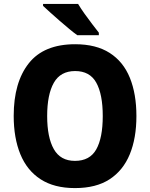

<svg xmlns="http://www.w3.org/2000/svg" viewBox="-20 -951 767 981"><path d="M677 -358Q677 -245 643 -162.5Q609 -80 540 -35Q471 10 363 10Q257 10 187.5 -35Q118 -80 84 -163Q50 -246 50 -359Q50 -530 127 -627.5Q204 -725 364 -725Q471 -725 540.5 -680.5Q610 -636 643.5 -553.5Q677 -471 677 -358ZM221 -358Q221 -249 255 -189Q289 -129 363 -129Q439 -129 472 -188Q505 -247 505 -358Q505 -469 472 -528.5Q439 -588 364 -588Q289 -588 255 -528Q221 -468 221 -358ZM379 -931Q392 -909 411.5 -881.5Q431 -854 451 -828Q471 -802 485 -784V-771H375Q358 -783 334 -803Q310 -823 284.5 -845Q259 -867 236.5 -887.5Q214 -908 200 -921V-931Z"/></svg>

Font: Noto Sans Ethiopic SemiCondensed ExtraBold
Style: Regular
Weight: 800
Width: 4
Designer: Monotype Design Team
Foundry: Monotype Imaging Inc.
Version: Version 2.102; ttfautohint (v1.8.4.7-5d5b)